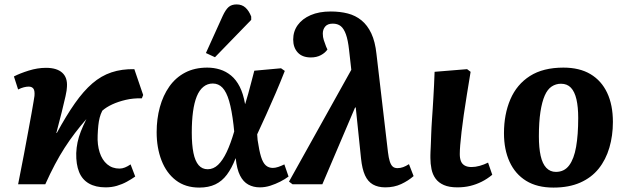

<svg xmlns="http://www.w3.org/2000/svg" viewBox="-20 -834 2834 869"><path d="M458 14Q413 14 382.5 -3.5Q352 -21 338 -55.5Q324 -90 325 -141Q326 -166 331 -190Q336 -214 346 -239.5Q356 -265 371 -295Q344 -264 319.5 -232Q295 -200 272.5 -165Q250 -130 228.5 -89.5Q207 -49 185 0H62Q77 -75 88.5 -136Q100 -197 108.5 -243.5Q117 -290 123 -322.5Q129 -355 132 -374.5Q135 -394 136 -400Q138 -424 131 -433Q124 -442 110 -442Q100 -442 88 -439Q76 -436 62 -429L43 -488Q70 -502 110 -514.5Q150 -527 188 -527Q237 -527 261.5 -505Q286 -483 283 -441Q283 -428 276.5 -398.5Q270 -369 259.5 -327Q249 -285 235 -232H237Q280 -311 319 -366.5Q358 -422 398 -456.5Q438 -491 484.5 -506.5Q531 -522 588 -521L628 -404L622 -389Q583 -390 549 -382Q515 -374 488 -361.5Q461 -349 443 -333Q435 -317 431 -301Q427 -285 425 -266Q423 -247 422 -222Q420 -179 431 -144.5Q442 -110 465 -90.5Q488 -71 521 -71Q533 -71 545.5 -76Q558 -81 571 -90L592 -35Q575 -23 554 -11.5Q533 0 509 7Q485 14 458 14Z M882 15Q819 15 776 -18Q733 -51 711 -108Q689 -165 689 -236Q689 -296 703.5 -349Q718 -402 746.5 -442.5Q775 -483 818 -505.5Q861 -528 918 -528Q948 -528 975.5 -519.5Q1003 -511 1026 -492Q1049 -473 1065 -441.5Q1081 -410 1089 -364H1090Q1097 -386 1103.5 -410Q1110 -434 1117 -460.5Q1124 -487 1131 -514L1252 -525L1269 -513Q1249 -462 1227.5 -412Q1206 -362 1185 -315.5Q1164 -269 1144 -226L1146 -200Q1153 -152 1161.5 -124.5Q1170 -97 1183 -85.5Q1196 -74 1215 -74Q1226 -74 1239.5 -78.5Q1253 -83 1267 -90L1286 -35Q1270 -23 1248.5 -12Q1227 -1 1203.5 6.5Q1180 14 1156 14Q1127 14 1104 1.5Q1081 -11 1066.5 -39.5Q1052 -68 1047 -117H1046Q1029 -73 1007 -43.5Q985 -14 954.5 0.5Q924 15 882 15ZM920 -68Q946 -68 967 -88Q988 -108 1006 -146Q1024 -184 1040 -239L1037 -268Q1029 -336 1017 -377Q1005 -418 987 -437Q969 -456 943 -456Q919 -456 900.5 -441Q882 -426 870.5 -397.5Q859 -369 853.5 -328Q848 -287 848 -234Q848 -179 855.5 -142Q863 -105 879 -86.5Q895 -68 920 -68ZM953 -575 912 -594 988 -762Q1001 -790 1014.5 -802Q1028 -814 1051 -814Q1075 -814 1091 -799.5Q1107 -785 1117 -759V-744Z M1724 14Q1691 14 1668 1Q1645 -12 1632 -40.5Q1619 -69 1614 -117L1590 -349L1586 -345L1439 0H1304L1288 -12L1570 -518L1560 -607Q1555 -653 1545.5 -679Q1536 -705 1522 -716Q1508 -727 1486 -727Q1463 -727 1452 -714Q1441 -701 1441 -682Q1441 -666 1445.5 -652.5Q1450 -639 1456 -623L1462 -610Q1452 -595 1432.5 -584.5Q1413 -574 1387 -574Q1348 -574 1327.5 -596.5Q1307 -619 1307 -655Q1307 -692 1327.5 -720.5Q1348 -749 1386 -765.5Q1424 -782 1477 -782Q1519 -782 1554 -773Q1589 -764 1616 -742Q1643 -720 1660.5 -683Q1678 -646 1684 -589L1736 -145Q1739 -120 1744 -104Q1749 -88 1757 -80.5Q1765 -73 1779 -73Q1792 -73 1804.5 -77.5Q1817 -82 1831 -91L1852 -37Q1828 -16 1796 -1Q1764 14 1724 14Z M2050 14Q2013 14 1989 3.5Q1965 -7 1951.5 -25.5Q1938 -44 1933 -68.5Q1928 -93 1928 -119Q1928 -124 1928 -131.5Q1928 -139 1928.5 -148Q1929 -157 1929.5 -168.5Q1930 -180 1930.5 -193.5Q1931 -207 1931.5 -223Q1932 -239 1933 -258Q1934 -277 1935.5 -298Q1937 -319 1938.5 -342.5Q1940 -366 1941.5 -392.5Q1943 -419 1944.5 -448Q1946 -477 1947 -509L2094 -521L2110 -509Q2101 -454 2093 -405Q2085 -356 2079 -314Q2073 -272 2069 -237.5Q2065 -203 2063 -178Q2061 -153 2061 -137Q2061 -118 2066 -105Q2071 -92 2083 -85Q2095 -78 2114 -78Q2132 -78 2151.5 -83.5Q2171 -89 2189 -98L2208 -43Q2185 -24 2160 -11.5Q2135 1 2108 7.5Q2081 14 2050 14Z M2485 15Q2411 15 2361.5 -15.5Q2312 -46 2286.5 -101.5Q2261 -157 2261 -231Q2261 -317 2290 -384.5Q2319 -452 2378.5 -490Q2438 -528 2530 -528Q2603 -528 2652.5 -498.5Q2702 -469 2728 -414Q2754 -359 2754 -282Q2754 -220 2738 -165.5Q2722 -111 2689.5 -70.5Q2657 -30 2606 -7.5Q2555 15 2485 15ZM2496 -56Q2534 -56 2556 -85.5Q2578 -115 2587.5 -169.5Q2597 -224 2597 -300Q2597 -350 2589 -384.5Q2581 -419 2564 -437Q2547 -455 2519 -455Q2496 -455 2477 -442.5Q2458 -430 2445.5 -401.5Q2433 -373 2426 -327.5Q2419 -282 2419 -217Q2419 -165 2427 -129Q2435 -93 2452.5 -74.5Q2470 -56 2496 -56Z"/></svg>

Font: Literata 18pt
Style: Bold Italic
Weight: 700
Italic angle: -2°
Designer: Latin by Veronika Burian and Jose Scaglione. Greek by Irene Vlachou. Cyrillic by Vera Evstafieva
Foundry: TypeTogether
Version: Version 3.103;gftools[0.9.29]